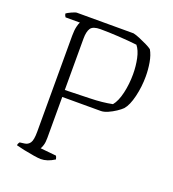

<svg xmlns="http://www.w3.org/2000/svg" viewBox="-130 -808 816 908"><g transform="rotate(20 278.0 -354.5)"><path d="M177 0Q167 0 141.5 -4Q116 -8 90 -13.5Q64 -19 50 -23Q50 -28 52.5 -33Q55 -38 57 -40L80 -43Q98 -45 108 -59.5Q118 -74 118 -116V-599Q118 -627 122.5 -645.5Q127 -664 131 -670H59Q57 -673 55 -676.5Q53 -680 52 -687Q58 -692 76.5 -700.5Q95 -709 102 -709H387Q401 -706 420 -698Q439 -690 457.5 -681Q476 -672 485 -665Q499 -641 505 -606.5Q511 -572 511 -537Q511 -485 499 -435Q487 -385 467 -362Q457 -352 439 -340Q421 -328 401.5 -319.5Q382 -311 367 -311H173V-104Q173 -82 168.5 -67.5Q164 -53 160 -48L240 -40Q242 -37 243.5 -32.5Q245 -28 246 -23Q210 0 177 0ZM173 -346Q235 -348 298.5 -349.5Q362 -351 410 -361Q430 -385 440.5 -431Q451 -477 451 -526Q451 -567 443 -604.5Q435 -642 418 -663Q375 -668 324.5 -671Q274 -674 233 -674Q196 -674 184.5 -657Q173 -640 173 -604Z"/></g></svg>

Font: Texturina 72pt Thin
Style: Regular
Weight: 100
Designer: Guillermo Torres Carreño
Foundry: Omnibus-Type
Version: Version 1.002; ttfautohint (v1.8.3)